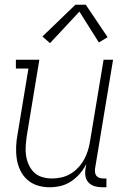

<svg xmlns="http://www.w3.org/2000/svg" viewBox="-20 -782 540 810"><path d="M190 8Q163 8 138.5 0.5Q114 -7 95.5 -23.5Q77 -40 66 -62.5Q55 -85 51 -110.5Q47 -136 48 -162.5Q49 -189 54 -215L100 -493H47V-530H146L93 -209Q90 -188 88.5 -166.5Q87 -145 90 -125Q93 -105 101.5 -86.5Q110 -68 124 -54.5Q138 -41 158 -35Q178 -29 199 -29Q219 -29 239 -33.5Q259 -38 277 -48.5Q295 -59 310 -75Q325 -91 335 -109.5Q345 -128 351 -147.5Q357 -167 360 -187L417 -530H457L381 -71Q380 -63 381 -54.5Q382 -46 387 -40Q392 -34 400 -31.5Q408 -29 417 -29H429V8H411Q394 8 379 3.5Q364 -1 353.5 -12Q343 -23 340.5 -39Q338 -55 341 -71L344 -90Q333 -68 316.5 -49Q300 -30 279.5 -16.5Q259 -3 236 2.5Q213 8 190 8ZM191 -600 159 -628 298 -762H342L434 -625L397 -603L315 -733Z"/></svg>

Font: Iosevka Slab Extralight
Style: Italic
Weight: 200
Italic angle: -9°
Monospace: yes
Designer: Belleve Invis
Foundry: Belleve Invis
Version: Version 11.1.1; ttfautohint (v1.8.3)